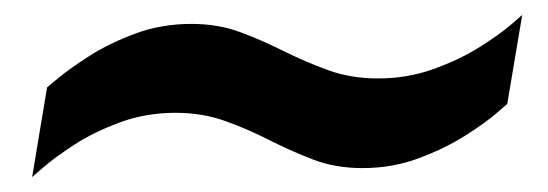

<svg xmlns="http://www.w3.org/2000/svg" viewBox="-20 -426 733 257"><path d="M23 -189 43 -309Q43 -309 58 -321.5Q73 -334 99.5 -351Q126 -368 161 -381Q196 -394 236 -394Q272 -394 301.5 -383Q331 -372 360 -357.5Q389 -343 419.5 -332Q450 -321 486 -321Q525 -321 560 -333.5Q595 -346 622 -363Q649 -380 664 -393Q679 -406 679 -406L659 -287Q659 -287 644 -274Q629 -261 602 -244Q575 -227 540 -214Q505 -201 465 -201Q429 -201 399 -212.5Q369 -224 340.5 -238.5Q312 -253 281.5 -264Q251 -275 215 -275Q175 -275 140 -262Q105 -249 79 -232Q53 -215 38 -202Q23 -189 23 -189Z"/></svg>

Font: Archivo SemiExpanded ExtraBold
Style: Italic
Weight: 800
Width: 6
Italic angle: -10°
Designer: Hector Gatti
Foundry: Omnibus-Type
Version: Version 2.001